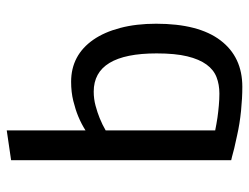

<svg xmlns="http://www.w3.org/2000/svg" viewBox="-106 -443 753 581"><g transform="rotate(90 270.5 -152.5)"><path d="M374.5 203.6V-34.7Q355.5 -22.5 332 -12.7Q312 -4.4 285.4 2.2Q258.8 8.8 227.5 8.8Q147 8.8 100.1 -58.6Q77.1 -91.8 64.5 -139.9Q51.8 -188 51.8 -248.5Q51.8 -377 102.1 -443.1Q152.3 -509.3 242.7 -509.3Q276.9 -509.3 315.4 -505.4Q354 -501.5 388.7 -493.7Q435.5 -483.9 454.6 -478L464.8 -475.6V190.4ZM257.3 -59.6Q279.3 -59.6 300 -65.2Q320.8 -70.8 337.4 -77.6Q357.9 -85.9 374.5 -95.7V-427.2Q364.7 -429.2 355 -430.9Q345.2 -432.6 335.4 -434.1Q318.4 -436.5 299.3 -438.2Q280.3 -439.9 263.2 -439.9Q235.8 -439.9 213.4 -431.2Q190.9 -422.4 175.3 -400.9Q159.2 -378.9 150.4 -342.5Q141.6 -306.2 141.6 -250Q141.6 -59.6 257.3 -59.6Z"/></g></svg>

Font: Mako
Style: Regular
Weight: 400
Designer: vernon adams
Foundry: vernon adams
Version: Version 1.100; ttfautohint (v1.8.4.7-5d5b);gftools[0.9.33]